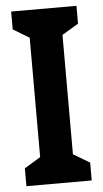

<svg xmlns="http://www.w3.org/2000/svg" viewBox="-52 -799 419 782"><g transform="rotate(-5 157.5 -408.0)"><path d="M291 -51H24V-124L90 -164V-652L24 -692V-765H291V-692L224 -652V-164L291 -124Z"/></g></svg>

Font: Noto Sans Tamil UI ExtraCondensed
Style: Bold
Weight: 700
Width: 2
Designer: Jelle Bosma - Monotype Design Team
Foundry: Monotype Imaging Inc.
Version: Version 2.004; ttfautohint (v1.8.4.7-5d5b)